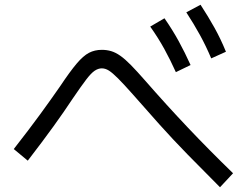

<svg xmlns="http://www.w3.org/2000/svg" viewBox="-20 -812 1040 809"><path d="M907 -23Q834 -96 771 -160.5Q708 -225 652 -287.5Q596 -350 540 -414Q501 -458 477.5 -481.5Q454 -505 439 -514.5Q424 -524 409 -524Q394 -524 379 -514Q364 -504 343 -476.5Q322 -449 286 -396Q251 -343 206 -280.5Q161 -218 97 -135L38 -184Q103 -267 150 -331.5Q197 -396 233 -448Q275 -511 303 -544Q331 -577 355 -589.5Q379 -602 409 -602Q430 -602 448.5 -596.5Q467 -591 487 -577Q507 -563 532 -537.5Q557 -512 592 -472Q682 -369 771.5 -274.5Q861 -180 962 -82ZM721 -508Q698 -559 672.5 -605.5Q647 -652 613 -700L673 -735Q707 -686 733 -638.5Q759 -591 783 -538ZM870 -566Q848 -618 822.5 -664.5Q797 -711 765 -760L825 -792Q857 -743 883.5 -695.5Q910 -648 932 -594Z"/></svg>

Font: M PLUS 1
Style: Regular
Weight: 400
Designer: Coji Morishita
Foundry: UNDERFOREST DESIGN
Version: Version 1.001